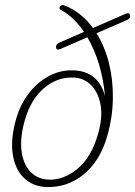

<svg xmlns="http://www.w3.org/2000/svg" viewBox="-20 -740 540 768"><path d="M409 -196Q380 -95 314 -41.8Q248 11.5 164 8Q111 5.5 75.8 -28.2Q40.5 -62 31 -122.8Q21.5 -183.5 45 -266Q61.5 -323 95.8 -367.2Q130 -411.5 176.5 -436.2Q223 -461 276 -458.5Q374 -454 400 -355.5Q387.5 -491.5 329.5 -591L221.5 -544Q206 -537.5 204.5 -549Q202 -562.5 216.5 -569L316 -612.5Q275 -673 223 -700.5Q214 -705.5 220.5 -714.5Q227 -722.5 237 -718.5Q271 -705.5 300 -682.5Q329 -659.5 352 -628L483 -685Q498.5 -691.5 499.5 -679Q503.5 -667 488 -660L366 -607Q399 -554.5 415.8 -487.5Q432.5 -420.5 431.5 -345.8Q430.5 -271 409 -196ZM171.5 -21.5Q232.5 -18 289.2 -64.2Q346 -110.5 372.5 -205.5Q391.5 -272.5 382 -322Q372.5 -371.5 344.2 -399.5Q316 -427.5 277.5 -429.5Q210 -433.5 156.5 -387.8Q103 -342 79.5 -260Q59.5 -190 66 -137.2Q72.5 -84.5 100.2 -54.5Q128 -24.5 171.5 -21.5Z"/></svg>

Font: Fraunces 9pt S100 Thin
Style: Italic
Weight: 100
Italic angle: -16°
Version: Version 1.000; ttfautohint (v1.8.3)